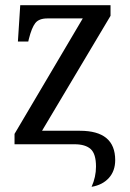

<svg xmlns="http://www.w3.org/2000/svg" viewBox="-20 -556 500 740"><path d="M350 86Q350 37 329.5 18.5Q309 0 267 0H36V-40L299 -485H163Q130 -485 116 -467Q102 -449 91 -405L89 -396H49L58 -536H406V-495L142 -52H288Q424 -52 424 61Q424 103 399.5 130Q375 157 333 164Q350 126 350 86Z"/></svg>

Font: Noto Serif Narrow
Style: Regular
Weight: 400
Width: 4
Designer: Monotype Design Team
Foundry: Monotype Imaging Inc.
Version: Version 1.001